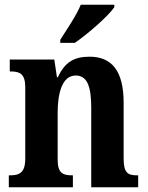

<svg xmlns="http://www.w3.org/2000/svg" viewBox="-20 -786 622 806"><path d="M233 -619V-606H294C351 -645 437 -721 460 -756V-766H319C301 -721 260 -662 233 -619ZM17 0H286V-50H283C244 -50 222 -59 222 -116V-312C222 -393 240 -469 298 -469C348 -469 363 -419 363 -333V0H560V-50H556C517 -50 499 -59 499 -121V-355C499 -490 448 -548 356 -548C291 -548 252 -525 223 -462H219L208 -536H21V-486H25C62 -486 86 -477 86 -420V-120C86 -59 60 -50 21 -50H17Z"/></svg>

Font: Noto Serif Thai Condensed
Style: Bold
Weight: 700
Width: 3
Designer: Monotype Design Team
Foundry: Monotype Imaging Inc.
Version: Version 2.002